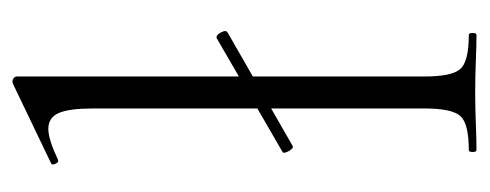

<svg xmlns="http://www.w3.org/2000/svg" viewBox="-252 -512 765 300"><g transform="rotate(-90 130.0 -362.5)"><path d="M51 -287Q49 -286 46 -289.5Q43 -293 41.5 -297.5Q40 -302 42 -303L220 -406Q223 -407 226 -403.5Q229 -400 230.5 -395.5Q232 -391 229 -389ZM45 0Q42 0 42 -6Q42 -12 45 -12Q86 -12 98 -25Q110 -38 110 -81V-600Q110 -636 103 -652.5Q96 -669 78 -669Q62 -669 30 -654Q26 -652 23.5 -658Q21 -664 25 -665L148 -724Q150 -725 153 -725Q155 -725 157.5 -723Q160 -721 160 -718V-81Q160 -39 171.5 -25.5Q183 -12 225 -12Q228 -12 228 -6Q228 0 225 0Q208 0 184.5 -1Q161 -2 135 -2Q110 -2 86 -1Q62 0 45 0Z"/></g></svg>

Font: Cormorant Garamond Light Light
Style: Regular
Weight: 300
Version: Version 4.001